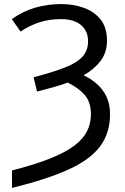

<svg xmlns="http://www.w3.org/2000/svg" viewBox="-20 -744 615 944"><path d="M39 180V94Q152 65 227 35Q302 5 345.5 -28Q389 -61 408 -99Q427 -137 427 -182Q427 -242 396.5 -277Q366 -312 313 -338Q278 -325 240 -314.5Q202 -304 162 -294L145 -364Q240 -389 299 -412Q358 -435 385.5 -465.5Q413 -496 413 -541Q413 -592 378 -621Q343 -650 281 -650Q222 -650 174 -634.5Q126 -619 81 -589L38 -650Q95 -690 155.5 -707Q216 -724 282 -724Q338 -724 389.5 -706.5Q441 -689 473.5 -649.5Q506 -610 506 -544Q506 -486 474.5 -444.5Q443 -403 391 -374Q425 -358 454.5 -333Q484 -308 502.5 -271Q521 -234 521 -182Q521 -89 471.5 -23.5Q422 42 315.5 90Q209 138 39 180Z"/></svg>

Font: Apis
Style: Regular
Weight: 400
Designer: Monotype Design Team
Foundry: Monotype Imaging Inc.
Version: Version 2.000; build 0001